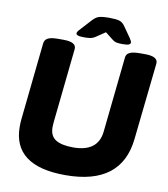

<svg xmlns="http://www.w3.org/2000/svg" viewBox="-93 -938 898 1025"><g transform="rotate(10 356.0 -426.0)"><path d="M330 8Q46 8 46 -205Q46 -215 46.5 -225.5Q47 -236 48 -246L92 -664Q94 -684 111.5 -693Q129 -702 166 -702H196Q267 -702 263 -663L220 -255Q220 -249 219.5 -243.5Q219 -238 219 -232Q219 -185 251 -165Q283 -145 346 -145Q480 -145 492 -256L535 -664Q536 -684 554 -693Q572 -702 609 -702H638Q709 -702 706 -663L661 -246Q634 8 330 8ZM301 -734Q276 -734 267 -738Q258 -742 258 -748Q258 -752 261 -757.5Q264 -763 274 -773L326 -830Q343 -849 360.5 -854.5Q378 -860 417 -860Q454 -860 471.5 -854.5Q489 -849 502 -830L542 -773Q548 -764 550.5 -758.5Q553 -753 553 -751Q553 -742 544 -738Q535 -734 510 -734Q492 -734 479.5 -736Q467 -738 454 -748L412 -781L363 -748Q348 -738 333.5 -736Q319 -734 301 -734Z"/></g></svg>

Font: Asap ExtraBold
Style: Italic
Weight: 800
Italic angle: -6°
Designer: Pablo Cosgaya
Foundry: Omnibus-Type
Version: Version 3.001; ttfautohint (v1.8.4.7-5d5b)